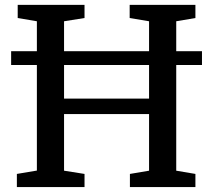

<svg xmlns="http://www.w3.org/2000/svg" viewBox="-20 -763 869 783"><path d="M25.4 -498V-554.2H130.4V-676.3L52.2 -689.5V-743.2H324.7V-689.5L241.2 -676.3V-554.2H587.9V-676.3L508.8 -689.5V-743.2H776.9V-689.5L698.7 -676.3V-554.2H803.7V-498H698.7V-66.9L776.9 -53.7V0H509.8V-53.7L587.9 -66.9V-297.9H241.2V-66.9L324.7 -53.7V0H48.8V-53.7L130.4 -67.4V-498ZM241.2 -360.8H587.9V-498H241.2Z"/></svg>

Font: HaufeMerriweather
Style: Regular
Weight: 400
Designer: Eben Sorkin ( eben@eyebytes.com )
Foundry: Eben Sorkin
Version: Version 1.56